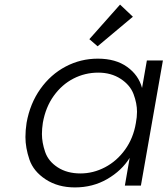

<svg xmlns="http://www.w3.org/2000/svg" viewBox="-20 -810 731 838"><path d="M96 -274Q111 -358 156 -421.5Q201 -485 266.5 -519.5Q332 -554 407 -554Q485 -554 535 -518Q585 -482 600 -426L621 -546H691L595 0H525L546 -121Q511 -65 448 -28.5Q385 8 307 8Q233 8 179.5 -27Q126 -62 108.5 -113.5Q91 -165 91 -212Q91 -241 96 -274ZM573 -273Q578 -299 578 -322Q578 -359 563 -399Q548 -439 506.5 -466Q465 -493 409 -493Q351 -493 300.5 -467Q250 -441 214.5 -391.5Q179 -342 167 -274Q163 -248 163 -225Q163 -188 177 -147Q191 -106 232 -79.5Q273 -53 331 -53Q387 -53 438.5 -80Q490 -107 526 -157Q562 -207 573 -273ZM370 -639 504 -790 560 -737 406 -608Z"/></svg>

Font: Fz Poppins Light
Style: Italic
Weight: 300
Italic angle: -10°
Designer: Ninad Kale (Devanagari), Jonny Pinhorn (Latin)
Foundry: Indian Type Foundry
Version: Vit hóa bi Vntype.Com & FontZin.Com